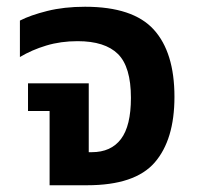

<svg xmlns="http://www.w3.org/2000/svg" viewBox="-20 -549 589 569"><path d="M127 0V-220H63V-302H243V-98H252Q309 -98 338.5 -137Q368 -176 368 -259Q368 -351 329.5 -389Q291 -427 210 -427Q160 -427 117 -414Q74 -401 39 -380V-488Q70 -504 120 -516.5Q170 -529 232 -529Q374 -529 435.5 -461.5Q497 -394 497 -262Q497 -135 438.5 -67.5Q380 0 238 0Z"/></svg>

Font: Noto Sans Thai UI SemBd
Style: Regular
Weight: 600
Designer: Monotype Design Team
Foundry: Monotype Imaging Inc.
Version: Version 2.000;GOOG;noto-source:20170915:90ef993387c0